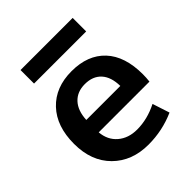

<svg xmlns="http://www.w3.org/2000/svg" viewBox="-202 -840 974 974"><g transform="rotate(-45 285.0 -353.5)"><path d="M107 -620V-717H481V-620ZM164 -302H408Q407 -367 375.5 -401.5Q344 -436 287 -436Q232 -436 199.5 -401Q167 -366 164 -302ZM164 -213Q169 -154 209.5 -119.5Q250 -85 312 -85Q386 -85 459 -122L489 -30Q399 10 299 10Q181 10 107.5 -63Q34 -136 34 -260Q34 -386 102 -458Q170 -530 286 -530Q402 -530 466.5 -461Q531 -392 531 -263Q531 -238 528 -213Z"/></g></svg>

Font: Mplus 1p Bold
Style: Bold
Weight: 700
Version: Version 1.061